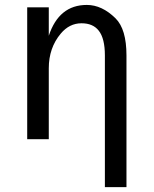

<svg xmlns="http://www.w3.org/2000/svg" viewBox="-20 -567 626 782"><path d="M90.8 0V-537.1H178.7V-421.4Q220.2 -546.9 333.5 -546.9Q395.5 -546.9 450.7 -492.2Q495.1 -448.2 495.1 -341.3V195.3H407.2V-341.3Q407.2 -410.2 382.3 -441.9Q358.9 -472.2 312 -472.2Q262.7 -472.2 227.5 -430.2Q178.7 -372.1 178.7 -289.1V0Z"/></svg>

Font: Consola Mono
Style: Book
Weight: 400
Monospace: yes
Version: Version 2.001